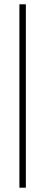

<svg xmlns="http://www.w3.org/2000/svg" viewBox="-20 -720 210 891"><path d="M70 -700H100V151H70Z"/></svg>

Font: Urbanist Thin
Style: Regular
Weight: 100
Designer: Corey Hu
Foundry: Corey Hu
Version: Version 1.330; ttfautohint (v1.8.4.7-5d5b)